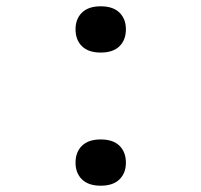

<svg xmlns="http://www.w3.org/2000/svg" viewBox="-20 -580 640 610"><path d="M300 -413Q261 -413 240.5 -433Q220 -453 220 -487Q220 -520 240.5 -540Q261 -560 300 -560Q339 -560 359.5 -540Q380 -520 380 -487Q380 -453 359.5 -433Q339 -413 300 -413ZM300 10Q261 10 240.5 -10Q220 -30 220 -63Q220 -97 240.5 -117Q261 -137 300 -137Q339 -137 359.5 -117Q380 -97 380 -63Q380 -30 359.5 -10Q339 10 300 10Z"/></svg>

Font: Pitagon Sans Mono Light
Style: Regular
Weight: 300
Monospace: yes
Designer: Travis Tran
Foundry: Pitagon
Version: Version 1.001; ttfautohint (v1.8.4.7-5d5b);gftools[0.9.26]